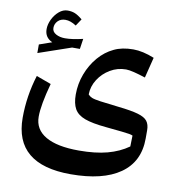

<svg xmlns="http://www.w3.org/2000/svg" viewBox="-92 -688 951 1022"><g transform="rotate(10 384.0 -177.5)"><path d="M657.7 -325.2Q623.5 -336.4 595.7 -343.3Q567.9 -350.1 552.2 -350.1Q506.3 -350.1 467 -326.9Q427.7 -303.7 403.6 -265.9Q379.4 -228 378.9 -184.6Q386.7 -175.3 399.7 -169.7Q412.6 -164.1 445.8 -159.4Q479 -154.8 547.4 -147Q616.2 -139.6 653.3 -128.9Q690.4 -118.2 704.3 -99.9Q718.3 -81.5 718.3 -50.8V-6.3Q718.3 119.6 624.5 185.1Q530.8 250.5 357.4 250.5Q54.2 250.5 54.2 -1.5Q54.2 -119.1 89.8 -233.4L169.9 -204.1Q137.2 -85 137.2 -22Q137.2 46.9 199 82.8Q260.7 118.7 378.4 118.7Q467.8 118.7 532 101.6Q596.2 84.5 645 49.8L646.5 -9.3Q639.6 -12.7 627.7 -14.9Q615.7 -17.1 586.2 -20.3Q556.6 -23.4 497.6 -29.3Q424.8 -36.1 384.3 -51Q343.8 -65.9 327.4 -95Q311 -124 311 -172.4Q311 -230.5 331.1 -283.7Q351.1 -336.9 386.5 -378.2Q421.9 -419.4 467.8 -440.9Q510.7 -461.9 571.8 -461.9Q623 -461.9 685.5 -436.5ZM132.3 -501Q132.3 -480 153.1 -468.5Q173.8 -457 202.1 -457Q242.7 -457 298.8 -470.7L290.5 -415H248.5L71.3 -354V-400.4L139.6 -424.3Q97.7 -442.9 97.7 -488.3Q97.7 -514.2 110.8 -541.3Q124 -568.4 145.5 -586.7Q167 -605 191.9 -605Q213.4 -605 230.7 -598.1Q248 -591.3 272 -571.3L247.1 -533.7Q215.8 -554.2 188.5 -554.2Q163.1 -554.2 147.7 -538.6Q132.3 -522.9 132.3 -501Z"/></g></svg>

Font: Pinar-DS3-FD SemiBold
Style: Regular
Weight: 600
Designer: Amin Abedi
Version: Version 3.000